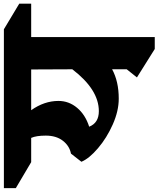

<svg xmlns="http://www.w3.org/2000/svg" viewBox="-29 -894 836 1013"><g transform="rotate(-90 389.5 -388.0)"><path d="M876 -642H700V10H637L487 -84L530 -138V-215Q466 -180 375 -180Q310 -180 239 -211.5Q168 -243 113.5 -289.5Q59 -336 42 -377L85 -432Q126 -440 153 -475Q180 -510 180 -565Q180 -615 168 -642H40L-97 -723V-786H741L876 -705ZM314 -642Q363 -573 363 -498Q363 -443 326.5 -399.5Q290 -356 227 -336Q247 -285 309 -285Q423 -285 530 -425L529 -642Z"/></g></svg>

Font: Inknut Antiqua
Style: Bold
Weight: 700
Designer: Claus Eggers Sørensen
Foundry: Claus Eggers Sørensen
Version: Version 1.003; ttfautohint (v1.8.2) -l 8 -r 50 -G 200 -x 14 